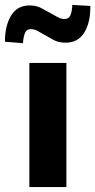

<svg xmlns="http://www.w3.org/2000/svg" viewBox="-55 -758 386 778"><path d="M64 0V-503H214V0ZM38 -583 -35 -589Q-35 -654 -10 -695Q15 -736 65 -736Q94 -736 115.5 -723.5Q137 -711 151 -704Q161 -699 176 -690Q191 -681 206 -681Q224 -681 230.5 -696.5Q237 -712 238 -738L311 -734Q312 -667 286.5 -626Q261 -585 211 -585Q181 -585 159.5 -597.5Q138 -610 125 -617Q114 -623 99.5 -631.5Q85 -640 70 -640Q53 -640 46.5 -625Q40 -610 38 -583Z"/></svg>

Font: Nunito Sans 7pt Condensed ExtraBold
Style: Regular
Weight: 800
Width: 3
Designer: Vernon Adams
Foundry: Vernon Adams
Version: Version 3.101;gftools[0.9.27]